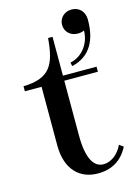

<svg xmlns="http://www.w3.org/2000/svg" viewBox="-124 -873 678 955"><g transform="rotate(-15 215.5 -396.0)"><path d="M13 -474H99V-172C99 -48 166 15 259 15C331 15 384 -16 417 -81L396 -96C374 -48 334 -22 298 -22C248 -22 216 -73 216 -192V-474H389V-500H216V-700H193C182 -567 152 -503 13 -500ZM269 -553 273 -534C372 -557 409 -636 408 -740C407 -781 379 -807 342 -807C305 -807 277 -780 277 -745C277 -709 305 -683 342 -683C354 -683 365 -685 375 -690C376 -636 341 -568 269 -553Z"/></g></svg>

Font: Sprat Medium
Style: Regular
Weight: 500
Designer: Ethan Nakache
Foundry: Collletttivo
Version: Version 2.000;Glyphs 3.2 (3217)